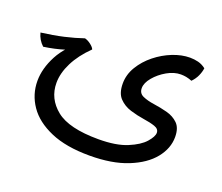

<svg xmlns="http://www.w3.org/2000/svg" viewBox="-106 -469 863 748"><g transform="rotate(20 325.0 -94.5)"><path d="M326.2 151.4Q229 151.4 164.6 123.5Q100.1 95.7 68.4 49.3Q36.6 2.9 36.6 -53.2Q36.6 -104.5 65.2 -158.9Q93.8 -213.4 163.6 -264.6Q183.1 -261.7 195.3 -240.7Q152.8 -199.2 130.9 -155.5Q108.9 -111.8 108.9 -71.3Q108.9 -5.9 161.9 36.9Q214.8 79.6 337.4 79.6Q410.2 79.6 455.6 60.8Q501 42 522 18.1Q543 -5.9 543 -21.5Q543 -37.6 523.7 -44.2Q504.4 -50.8 476.1 -54.9Q447.8 -59.1 419.4 -67.9Q391.1 -76.7 371.8 -96.9Q352.5 -117.2 352.5 -157.2Q352.5 -194.3 372.6 -227.5Q392.6 -260.7 424.6 -286.4Q456.5 -312 493.7 -326.7Q530.8 -341.3 564.9 -341.3Q582.5 -341.3 599.1 -337.2Q615.7 -333 630.9 -321.3Q628.9 -305.2 621.1 -288.3Q613.3 -271.5 600.1 -258.3Q577.6 -267.6 553.7 -267.6Q525.9 -267.6 496.8 -251Q467.8 -234.4 448 -210.7Q428.2 -187 428.2 -165.5Q428.2 -144 447.3 -135.5Q466.3 -127 494.1 -123Q522 -119.1 550 -111.8Q578.1 -104.5 596.9 -86.2Q615.7 -67.9 615.7 -30.3Q615.7 16.6 582.3 58.1Q548.8 99.6 484.1 125.5Q419.4 151.4 326.2 151.4ZM12.2 -185.5Q-9.3 -205.1 -16.6 -233.9Q33.7 -240.2 76.4 -250Q119.1 -259.8 154.3 -272Q167.5 -268.6 179.9 -258.8Q192.4 -249 195.3 -240.7Q136.7 -216.8 97.4 -204.3Q58.1 -191.9 12.2 -185.5Z"/></g></svg>

Font: Harmattan Medium
Style: Regular
Weight: 500
Designer: George W. Nuss III and SIL International
Foundry: SIL International
Version: Version 4.000